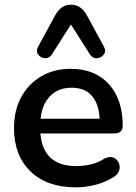

<svg xmlns="http://www.w3.org/2000/svg" viewBox="-20 -793 581 823"><path d="M425 -594Q436 -574 425 -559.5Q414 -545 396 -543.5Q378 -542 366 -559L284 -688L202 -559Q190 -542 172 -543.5Q154 -545 143.5 -559.5Q133 -574 144 -594L217 -728Q242 -773 284 -773Q327 -773 352 -728ZM305 10Q181 10 110.5 -58.5Q40 -127 40 -244Q40 -320 71 -377Q102 -434 157 -466Q212 -498 283 -498Q387 -498 446.5 -432.5Q506 -367 506 -254Q506 -221 470 -221H153Q165 -81 307 -81Q336 -81 368 -88Q400 -95 429 -114Q452 -124 467.5 -117Q483 -110 489.5 -94Q496 -78 490.5 -61Q485 -44 465 -33Q432 -12 390 -1Q348 10 305 10ZM154 -284H407Q404 -348 373.5 -382.5Q343 -417 287 -417Q229 -417 194.5 -381Q160 -345 154 -284Z"/></svg>

Font: Chiron GoRound TC M
Style: Regular
Weight: 500
Designer: Ryoko NISHIZUKA 西塚涼子 (kana, bopomofo & ideographs); Paul D. Hunt (Latin, Greek & Cyrillic); Sandoll Communications 산돌커뮤니
Foundry: Adobe
Version: Version 1.000;hotconv 1.1.1;makeotfexe 2.6.0